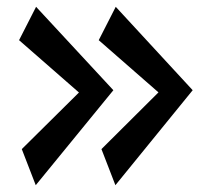

<svg xmlns="http://www.w3.org/2000/svg" viewBox="-20 -652 622 564"><path d="M245 -413 313 -387 85 -108 44 -214ZM86 -632 313 -387 258 -340 36 -534ZM478 -413 546 -387 319 -108 278 -214ZM320 -632 546 -387 492 -340 270 -534Z"/></svg>

Font: Marhey Light Medium
Style: Regular
Weight: 500
Version: Version 1.000